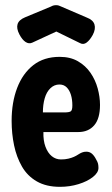

<svg xmlns="http://www.w3.org/2000/svg" viewBox="-20 -707 432 743"><path d="M212 16Q159 16 122.5 -5Q86 -26 65 -62.5Q44 -99 34.5 -144.5Q25 -190 25 -239Q25 -311 46.5 -367Q68 -423 109 -455Q150 -487 211 -487Q252 -487 281.5 -470Q311 -453 330 -425.5Q349 -398 358 -365Q367 -332 367 -301Q367 -248 344.5 -222Q322 -196 283 -196H148Q147 -163 156 -139Q165 -115 180.5 -102.5Q196 -90 216 -90Q232 -90 244.5 -93Q257 -96 266 -100Q275 -104 282.5 -109Q290 -114 297.5 -117Q305 -120 314 -120Q327 -120 336 -112Q345 -104 352 -90Q358 -80 359.5 -73Q361 -66 361 -57Q361 -39 339.5 -22Q318 -5 284 5.5Q250 16 212 16ZM146 -272H230Q247 -272 253.5 -276Q260 -280 260 -299Q260 -322 254.5 -340Q249 -358 238 -369Q227 -380 210 -380Q190 -380 175 -365.5Q160 -351 153 -326.5Q146 -302 146 -272ZM197 -687Q203 -687 207.5 -685.5Q212 -684 216 -682L316 -639Q340 -630 345.5 -612.5Q351 -595 339 -572Q328 -552 315.5 -542.5Q303 -533 290 -540L198 -585L105 -542Q92 -536 79 -544.5Q66 -553 55 -574Q43 -597 48 -613.5Q53 -630 77 -640L178 -682Q181 -684 186 -685.5Q191 -687 197 -687Z"/></svg>

Font: Fredoka Condensed Medium
Style: Regular
Weight: 500
Width: 3
Designer: Ben Nathan
Foundry: Milena B. Brandão, Ben Nathan
Version: Version 2.001